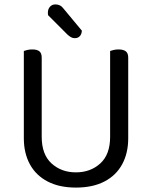

<svg xmlns="http://www.w3.org/2000/svg" viewBox="-20 -837 689 870"><path d="M324 13Q249 13 196 -14.5Q143 -42 115.5 -92.5Q88 -143 88 -210V-292H169V-217Q169 -137 213.5 -96.5Q258 -56 324 -56Q390 -56 434.5 -96.5Q479 -137 479 -217V-292H561V-210Q561 -143 533.5 -92.5Q506 -42 453 -14.5Q400 13 324 13ZM169 -251H88V-606Q93 -608 103.5 -610.5Q114 -613 126 -613Q148 -613 158.5 -604.5Q169 -596 169 -576ZM561 -251H479V-606Q484 -608 494.5 -610.5Q505 -613 517 -613Q539 -613 550 -604.5Q561 -596 561 -576ZM286 -680 198 -768Q197 -772 197 -775Q197 -778 197 -780Q197 -796 206.5 -806.5Q216 -817 231 -817Q254 -817 267 -799L351 -698Q350 -682 341.5 -673Q333 -664 319 -664Q309 -664 301.5 -668.5Q294 -673 286 -680Z"/></svg>

Font: Baloo Tammudu 2
Style: Regular
Weight: 400
Designer: Maithili Shingre, Omkar Shende and Ek Type
Foundry: Ek Type
Version: Version 1.700